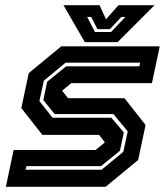

<svg xmlns="http://www.w3.org/2000/svg" viewBox="-20 -718 642 738"><path d="M2.5 0 32.5 -141.5H347.5L384.5 -172L384 -169.5L361 -199.5H143L62 -302.5L90.5 -437L215.5 -540H594L564 -398.5H254L217 -368L217.5 -371L241.5 -340.5H458.5L539.5 -237.5L511 -103L386 0ZM78.5 -65.5H370.5L454 -134.5L471 -213L416 -279.5H190L146.5 -333.5L161.5 -404L234 -463H515.5L518.5 -477H232L148.5 -408L131.5 -329.5L182 -265.5H408L456 -209L441 -138.5L368.5 -79.5H81.5ZM306 -556 224 -698H362.5L387.5 -644L435.5 -698H574L432 -556ZM345 -595H407L462 -653H446.5L402.5 -606H354.5L330.5 -653H315Z"/></svg>

Font: Tourney Thin
Style: Italic
Weight: 100
Italic angle: -12°
Designer: Tyler Finck
Foundry: Etcetera Type Co
Version: Version 1.015